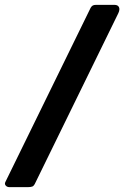

<svg xmlns="http://www.w3.org/2000/svg" viewBox="-56 -762 511 790"><path d="M-17 8Q-27 8 -32.5 1.5Q-38 -5 -34 -13L317 -730Q321 -737 326 -739.5Q331 -742 339 -742H415Q429 -742 433.5 -732.5Q438 -723 431 -708L90 -11Q84 3 77 5.5Q70 8 59 8H-17Z"/></svg>

Font: Libre Franklin ExtraBold
Style: Italic
Weight: 800
Italic angle: -8°
Designer: Pablo Impallari, Rodrigo Fuenzalida, Nhung Nguyen
Foundry: Impallari Type
Version: Version 3.000